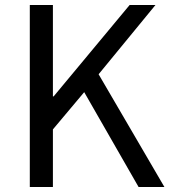

<svg xmlns="http://www.w3.org/2000/svg" viewBox="-20 -753 686 773"><path d="M642 0H538L319 -382L193 -232V0H100V-733H193V-365H196L502 -733H606L377 -454Z"/></svg>

Font: Source Han Sans & Saira Hybrid
Style: Regular
Weight: 400
Designer: Ryoko NISHIZUKA 西塚涼子 (kana & ideographs); Paul D. Hunt (Latin, Greek & Cyrillic); Wenlong ZHANG 张文龙 (bopomofo); Sandoll 
Foundry: Adobe Systems Incorporated
Version: Version 1.00;August 2, 2021;FontCreator 13.0.0.2675 64-bit